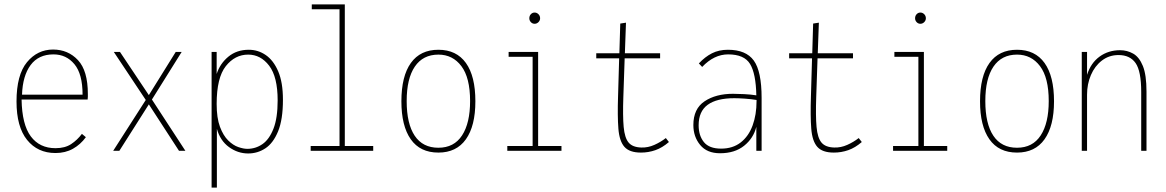

<svg xmlns="http://www.w3.org/2000/svg" viewBox="-20 -685 5296 872"><path d="M232 10Q151 10 103 -49.5Q55 -109 55 -224Q55 -345 102.5 -402.5Q150 -460 221 -460Q289 -460 334 -412Q379 -364 379 -258Q379 -249 379 -245.5Q379 -242 378 -233H78Q80 -119 120 -65.5Q160 -12 232 -12Q275 -12 303 -30.5Q331 -49 352 -77L370 -62Q346 -29 311.5 -9.5Q277 10 232 10ZM80 -255H355Q355 -349 318 -393.5Q281 -438 223 -438Q155 -438 119 -389.5Q83 -341 80 -255Z M494 0 642 -231 497 -449H525L656 -253L778 -449H805L670 -233L822 0H793L656 -211L522 0Z M941 167V-449H964V-349Q979 -396 1017 -427.5Q1055 -459 1110 -459Q1152 -459 1187 -435Q1222 -411 1243.5 -361Q1265 -311 1265 -232Q1265 -142 1243 -88.5Q1221 -35 1185.5 -11.5Q1150 12 1107 12Q1060 12 1020 -17Q980 -46 965 -100V167ZM1103 -9Q1141 -9 1172 -30.5Q1203 -52 1222 -100.5Q1241 -149 1241 -229Q1241 -336 1202.5 -386.5Q1164 -437 1107 -437Q1047 -437 1005.5 -384.5Q964 -332 964 -213Q964 -149 979 -109Q994 -69 1016.5 -47Q1039 -25 1062.5 -17Q1086 -9 1103 -9Z M1391 0V-22H1522V-643H1396V-665H1546V-22H1675V0Z M1971 8Q1888 8 1845.5 -52.5Q1803 -113 1803 -225Q1803 -339 1846 -399Q1889 -459 1971 -459Q2053 -459 2096 -399Q2139 -339 2139 -225Q2139 -113 2096 -52.5Q2053 8 1971 8ZM1971 -14Q2042 -14 2078.5 -70Q2115 -126 2115 -226Q2115 -332 2075.5 -384.5Q2036 -437 1971 -437Q1901 -437 1864 -382.5Q1827 -328 1827 -226Q1827 -123 1863.5 -68.5Q1900 -14 1971 -14Z M2284 0V-22H2399V-427H2290V-449H2424V-22H2530V0ZM2408 -577Q2398 -577 2391 -584.5Q2384 -592 2384 -602Q2384 -613 2391 -620.5Q2398 -628 2408 -628Q2418 -628 2425.5 -620.5Q2433 -613 2433 -602Q2433 -592 2425.5 -584.5Q2418 -577 2408 -577Z M2891 8Q2839 8 2816 -18Q2793 -44 2788.5 -100.5Q2784 -157 2787 -248L2792 -420H2688V-443H2793L2797 -578L2823 -582L2818 -443H2978V-420H2817L2811 -244Q2808 -158 2812.5 -108.5Q2817 -59 2835 -37.5Q2853 -16 2893 -15Q2923 -14 2952 -27Q2981 -40 3004 -58L3018 -40Q2988 -14 2956.5 -3Q2925 8 2891 8Z M3250 11Q3191 11 3160 -26.5Q3129 -64 3129 -117Q3129 -191 3180 -225Q3231 -259 3309 -259Q3330 -259 3360 -257.5Q3390 -256 3415 -252Q3413 -351 3386.5 -394.5Q3360 -438 3287 -438Q3223 -438 3169 -381L3154 -397Q3182 -427 3213.5 -443Q3245 -459 3286 -459Q3368 -459 3403.5 -410Q3439 -361 3439 -240V0H3415V-109Q3402 -57 3359.5 -23Q3317 11 3250 11ZM3153 -116Q3153 -69 3177 -39.5Q3201 -10 3255 -10Q3308 -10 3344 -38Q3380 -66 3398 -115Q3416 -164 3416 -226Q3416 -230 3416 -231Q3392 -235 3363 -237Q3334 -239 3315 -239Q3235 -239 3194 -209Q3153 -179 3153 -116Z M3767 8Q3715 8 3692 -18Q3669 -44 3664.5 -100.5Q3660 -157 3663 -248L3668 -420H3564V-443H3669L3673 -578L3699 -582L3694 -443H3854V-420H3693L3687 -244Q3684 -158 3688.5 -108.5Q3693 -59 3711 -37.5Q3729 -16 3769 -15Q3799 -14 3828 -27Q3857 -40 3880 -58L3894 -40Q3864 -14 3832.5 -3Q3801 8 3767 8Z M4036 0V-22H4151V-427H4042V-449H4176V-22H4282V0ZM4160 -577Q4150 -577 4143 -584.5Q4136 -592 4136 -602Q4136 -613 4143 -620.5Q4150 -628 4160 -628Q4170 -628 4177.5 -620.5Q4185 -613 4185 -602Q4185 -592 4177.5 -584.5Q4170 -577 4160 -577Z M4599 8Q4516 8 4473.5 -52.5Q4431 -113 4431 -225Q4431 -339 4474 -399Q4517 -459 4599 -459Q4681 -459 4724 -399Q4767 -339 4767 -225Q4767 -113 4724 -52.5Q4681 8 4599 8ZM4599 -14Q4670 -14 4706.5 -70Q4743 -126 4743 -226Q4743 -332 4703.5 -384.5Q4664 -437 4599 -437Q4529 -437 4492 -382.5Q4455 -328 4455 -226Q4455 -123 4491.5 -68.5Q4528 -14 4599 -14Z M4893 0V-449H4917V-345Q4934 -399 4974 -428Q5014 -457 5067 -457Q5099 -457 5126.5 -441.5Q5154 -426 5170.5 -385.5Q5187 -345 5187 -269V0H5163V-267Q5163 -362 5137.5 -398.5Q5112 -435 5060 -435Q5017 -435 4984.5 -410Q4952 -385 4934.5 -344Q4917 -303 4917 -255V0Z"/></svg>

Font: Inconsolata SemiCondensed ExtraLight
Style: Regular
Weight: 200
Width: 4
Monospace: yes
Designer: Raph Levien, Cyreal, Brenton Simpson
Foundry: Raph Levien, Cyreal, Google
Version: Version 3.100; ttfautohint (v1.8.4.7-5d5b)